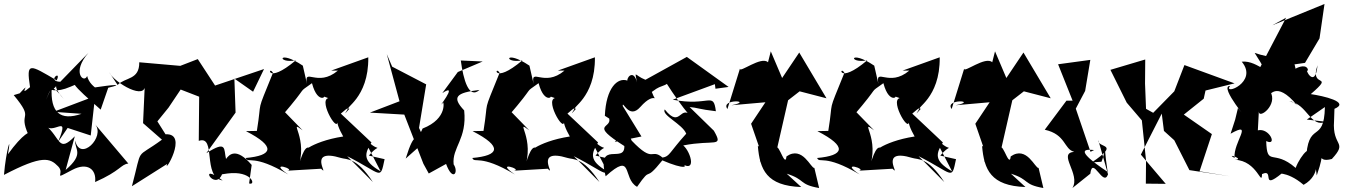

<svg xmlns="http://www.w3.org/2000/svg" viewBox="-57 -863 6762 965"><path d="M283 -220 399 -182 421 -380 212 -301 353 -291C246 -254 195 -297 203 -425C174 -363 157 -320 192 -403C260 -442 188 -447 263 -366C162 -499 149 -363 297 -427L387 -465C248 -483 319 -428 449 -312L487 -422C569 -441 519 -439 408 -422C492 -393 396 -414 381 -481C366 -442 300 -498 388 -598L246 -452C175 -454 255 -516 228 -459C91 -539 74 -554 94 -425C26 -366 111 -469 42 -394L12 -385C122 -252 29 -309 87 -183C135 -148 133 -295 -17 -88C3 -200 -27 -107 -37 16C156 -85 194 -69 235 -27C273 11 200 47 306 -9C381 -49 429 -13 421 52C550 -5 550 -37 588 -41L421 -238C474 -176 346 -47 321 -156C317 -112 369 -91 273 -9L319 -178C234 -91 250 -170 169 -236C205 -175 299 -303 235 -150Z M1086 9C1209 -7 1232 71 1195 59L1208 -34C1131 -124 1095 -87 1079 -64C1067 -114 1085 -160 980 -93L1127 -297L1121 -468L1215 -402L1270 -516L1024 -433L937 -566L849 -532L643 -550C644 -460 573 -476 534 -436L491 -501C518 -446 683 -351 671 -442L662 -244L757 -161C618 -59 661 -134 606 73L783 -39C763 18 894 -195 775 -188L734 -253L790 -322L851 -413L944 -377L942 -155C1032 -186 958 27 1062 44C932 -54 1022 101 1059 13Z M1465 -533C1339 -618 1333 -541 1430 -560C1278 -432 1290 -539 1315 -497C1226 -277 1262 -377 1234 -205L1179 -204C1333 -125 1313 -81 1178 -69C1190 -39 1214 -92 1392 14C1284 -59 1436 -10 1386 -5L1557 -15C1603 32 1480 -123 1657 -69C1685 -60 1734 -75 1817 52L1688 -78C1864 11 1853 47 1876 -63L1797 -81C1865 -162 1853 -69 1759 -190L1856 -2C1762 -56 1776 -92 1810 -147L1656 -292C1741 -368 1636 -246 1699 -316C1665 -318 1797 -366 1794 -575L1607 -508H1641C1538 -421 1469 -528 1486 -441ZM1593 -370C1540 -357 1655 -167 1637 -271C1634 -246 1646 -216 1668 -177C1498 -151 1434 -78 1505 -114C1480 -141 1461 -92 1437 -8C1500 -168 1384 -268 1464 -208L1355 -320C1358 -304 1347 -322 1357 -277C1507 -451 1428 -385 1511 -445C1542 -326 1601 -388 1556 -383Z M2080 -153 2049 -220 2085 -439 1914 -528 1887 -591 1951 -354 1802 -297 1975 -287 2071 -40 2098 9 2185 -39C2219 53 2250 3 2223 -37C2214 -122 2291 -164 2276 -308C2213 -375 2234 -397 2353 -411C2300 -363 2272 -461 2259 -559L2369 -554L2244 -501L2166 -395C2257 -455 2127 -299 2170 -347C2170 -362 2198 -268 2067 -217C2033 -137 2030 -221 1982 -66Z M2604 -533C2478 -618 2472 -541 2569 -560C2417 -432 2429 -539 2454 -497C2365 -277 2401 -377 2373 -205L2318 -204C2472 -125 2452 -81 2317 -69C2329 -39 2353 -92 2531 14C2423 -59 2575 -10 2525 -5L2696 -15C2742 32 2619 -123 2796 -69C2824 -60 2873 -75 2956 52L2827 -78C3003 11 2992 47 3015 -63L2936 -81C3004 -162 2992 -69 2898 -190L2995 -2C2901 -56 2915 -92 2949 -147L2795 -292C2880 -368 2775 -246 2838 -316C2804 -318 2936 -366 2933 -575L2746 -508H2780C2677 -421 2608 -528 2625 -441ZM2732 -370C2679 -357 2794 -167 2776 -271C2773 -246 2785 -216 2807 -177C2637 -151 2573 -78 2644 -114C2619 -141 2600 -92 2576 -8C2639 -168 2523 -268 2603 -208L2494 -320C2497 -304 2486 -322 2496 -277C2646 -451 2567 -385 2650 -445C2681 -326 2740 -388 2695 -383Z M3539 -417 3605 -426 3395 -577 3187 -462C3128 -485 3132 -520 3148 -431C3135 -518 3095 -481 3096 -458C3047 -475 2989 -422 2983 -281L3005 -267C3018 -215 2902 -242 3081 -129C3084 -36 2938 -164 2987 23C3129 -105 3069 34 3145 76C3225 -40 3175 64 3272 -57C3383 -9 3420 -19 3348 -55C3451 25 3417 -99 3377 -132C3534 -163 3581 -118 3531 -206L3409 -325C3448 -322 3454 -314 3541 -304C3528 -406 3509 -326 3324 -362L3536 -440ZM3242 -417C3275 -439 3340 -435 3269 -491C3270 -466 3431 -239 3427 -272C3358 -352 3367 -209 3284 -313C3266 -284 3373 -240 3392 -191C3306 -96 3310 -77 3273 -71C3213 -121 3231 -38 3118 -156C3075 -257 3064 -179 3033 -150L3167 -177L3073 -330C3071 -364 3103 -259 3161 -325C3241 -415 3246 -329 3219 -401Z M3897 10C3993 40 3956 64 4060 82L4036 -19C4019 -15 3977 -133 3896 -77C3888 -3 3842 -207 3840 -79L3904 -359L3962 -404L4097 -369L3960 -599L3874 -471L3817 -605L3803 -550C3770 -583 3658 -494 3662 -518L3599 -315C3561 -369 3737 -357 3619 -334L3790 -349L3718 -241L3775 -76C3727 -7 3838 -105 3752 -129C3762 -10 3796 71 3970 77Z M4337 -533C4211 -618 4205 -541 4302 -560C4150 -432 4162 -539 4187 -497C4098 -277 4134 -377 4106 -205L4051 -204C4205 -125 4185 -81 4050 -69C4062 -39 4086 -92 4264 14C4156 -59 4308 -10 4258 -5L4429 -15C4475 32 4352 -123 4529 -69C4557 -60 4606 -75 4689 52L4560 -78C4736 11 4725 47 4748 -63L4669 -81C4737 -162 4725 -69 4631 -190L4728 -2C4634 -56 4648 -92 4682 -147L4528 -292C4613 -368 4508 -246 4571 -316C4537 -318 4669 -366 4666 -575L4479 -508H4513C4410 -421 4341 -528 4358 -441ZM4465 -370C4412 -357 4527 -167 4509 -271C4506 -246 4518 -216 4540 -177C4370 -151 4306 -78 4377 -114C4352 -141 4333 -92 4309 -8C4372 -168 4256 -268 4336 -208L4227 -320C4230 -304 4219 -322 4229 -277C4379 -451 4300 -385 4383 -445C4414 -326 4473 -388 4428 -383Z M5024 10C5120 40 5083 64 5187 82L5163 -19C5146 -15 5104 -133 5023 -77C5015 -3 4969 -207 4967 -79L5031 -359L5089 -404L5224 -369L5087 -599L5001 -471L4944 -605L4930 -550C4897 -583 4785 -494 4789 -518L4726 -315C4688 -369 4864 -357 4746 -334L4917 -349L4845 -241L4902 -76C4854 -7 4965 -105 4879 -129C4889 -10 4923 71 5097 77Z M5423 10C5434 -83 5488 81 5512 13L5463 -159C5460 -115 5578 -147 5431 -47L5479 -50C5514 -135 5480 -196 5510 1C5324 -123 5412 -111 5442 -109L5424 -100L5350 -317L5397 -406L5423 -562L5261 -540L5334 -357H5303L5194 -211C5302 -187 5289 -113 5342 -100C5256 -93 5376 12 5333 82Z M5793 -205 5845 -158 5921 -8 6125 23 5972 -2 6034 -189 5893 -287 5993 -367 6002 -408 6148 -444 5896 -536 5845 -404 5739 -296 5703 -316 5698 -443 5699 -564 5524 -512 5606 -347 5682 -258 5703 -57 5702 60 5802 61 5677 -86 5782 -292Z M6151 -262 6128 -191C6247 -258 6140 -148 6148 -69C6097 -97 6205 -61 6149 -60C6263 -56 6284 79 6286 12C6352 -19 6275 99 6386 8C6345 15 6405 -11 6495 66C6592 12 6543 -87 6561 19C6612 -127 6550 -40 6637 -64C6720 -154 6638 -123 6648 -255L6650 -316C6731 -350 6593 -381 6531 -390C6657 -499 6522 -414 6565 -535C6553 -408 6495 -526 6517 -507C6516 -564 6395 -495 6458 -495C6441 -622 6418 -540 6249 -597C6344 -446 6270 -563 6184 -553C6270 -450 6088 -381 6125 -431C6064 -432 6247 -221 6165 -320ZM6511 -262 6602 -325C6598 -131 6514 -269 6507 -51C6552 -158 6481 -89 6455 -19C6343 -117 6311 -21 6307 -154C6365 -126 6324 -222 6265 -208L6270 -303C6268 -261 6369 -336 6327 -404C6325 -362 6349 -471 6464 -332C6431 -368 6417 -344 6427 -352C6513 -341 6529 -218 6608 -251ZM6407 -774 6271 -514 6502 -547 6575 -670 6600 -843 6338 -736Z"/></svg>

Font: Asimov Silicon
Style: Regular
Weight: 400
Designer: Google
Version: Version 2.000980; 2014